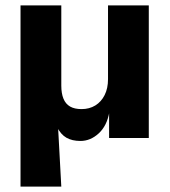

<svg xmlns="http://www.w3.org/2000/svg" viewBox="-20 -511 630 711"><path d="M56 180V-491H207V-194Q207 -165 215 -145.5Q223 -126 239.5 -116.5Q256 -107 282 -107Q311 -107 333 -120.5Q355 -134 367.5 -159Q380 -184 380 -218V-491H531V0H384V-96H385Q376 -45 345.5 -17Q315 11 278 11Q247 11 226 -1Q205 -13 191 -41H195L207 180Z"/></svg>

Font: Nunito Sans 12pt ExtraBold
Style: Regular
Weight: 800
Designer: Vernon Adams
Foundry: Vernon Adams
Version: Version 3.101;gftools[0.9.27]